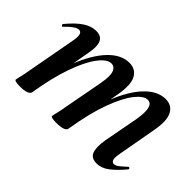

<svg xmlns="http://www.w3.org/2000/svg" viewBox="-72 -610 829 829"><g transform="rotate(45 342.5 -195.0)"><path d="M550 9Q516 9 507 -16Q498 -41 506 -89L536 -248Q544 -296 538 -319Q532 -342 512 -342Q488 -342 459 -305.5Q430 -269 403 -196Q376 -123 358 -12L340 -13Q360 -135 394 -221.5Q428 -308 472 -353.5Q516 -399 564 -399Q603 -399 619.5 -367Q636 -335 623 -267L591 -89Q586 -61 590.5 -51.5Q595 -42 604 -42Q615 -42 627.5 -52Q640 -62 656 -77Q660 -81 664 -77Q668 -73 664 -69Q633 -32 606 -11.5Q579 9 550 9ZM80 8Q61 8 54 5.5Q47 3 47 0Q47 -4 52.5 -26Q58 -48 62 -74L103 -297Q112 -346 88 -346Q78 -346 63.5 -336Q49 -326 30 -306Q27 -302 23 -306.5Q19 -311 22 -315Q58 -358 87 -376.5Q116 -395 144 -395Q176 -395 186 -372.5Q196 -350 188 -309L136 -12Q131 8 80 8ZM302 8Q283 8 276 5.5Q269 3 269 0Q269 -4 274.5 -26Q280 -48 284 -74L317 -250Q326 -299 318 -320.5Q310 -342 290 -342Q264 -342 234.5 -303Q205 -264 179 -190.5Q153 -117 136 -12L118 -13Q137 -132 170.5 -218.5Q204 -305 248.5 -352Q293 -399 343 -399Q381 -399 398.5 -368Q416 -337 404 -269L358 -12Q355 8 302 8Z"/></g></svg>

Font: Cormorant Garamond Light
Style: Italic
Weight: 300
Italic angle: -10°
Designer: Christian Thalmann (Catharsis Fonts)
Foundry: Catharsis Fonts
Version: Version 4.001